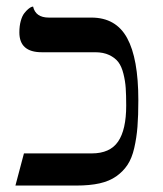

<svg xmlns="http://www.w3.org/2000/svg" viewBox="-20 -575 504 595"><path d="M371.1 -248Q371.1 -280.3 369.6 -302Q368.2 -323.7 362.5 -346.4Q356.9 -369.1 346.7 -382.6Q336.4 -396 318.4 -404.5Q300.3 -413.1 274.9 -413.1H109.4Q40 -413.1 40 -474.6Q40 -494.6 44.4 -510.3Q48.8 -525.9 55.2 -533.9Q61.5 -542 67.6 -547.1Q73.7 -552.2 78.1 -553.7L82.5 -554.7Q90.3 -520.5 131.3 -520.5H263.2Q339.4 -520.5 374 -457Q408.7 -393.6 408.7 -264.6Q408.7 -216.3 406 -182.1Q403.3 -147.9 396 -116.2Q388.7 -84.5 375.2 -64.2Q361.8 -43.9 340.6 -28.8Q319.3 -13.7 288.8 -6.8Q258.3 0 216.8 0H27.8L54.2 -99.6H264.2Q320.8 -99.6 345.9 -136.2Q371.1 -172.9 371.1 -248Z"/></svg>

Font: Libertinage
Style: b
Weight: 400
Designer: OSP
Foundry: OSP
Version: Version 1.0; 2008; OFL relea